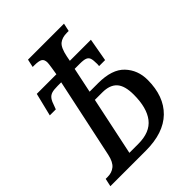

<svg xmlns="http://www.w3.org/2000/svg" viewBox="-207 -821 928 928"><g transform="rotate(-45 257.5 -357.0)"><path d="M7 -41H21Q49 -41 69 -57Q89 -73 98 -114L185 -523H161Q134 -523 120 -518.5Q106 -514 97 -502Q88 -490 79 -462L74 -449H33L62 -567H196L202 -604Q206 -630 206 -637Q206 -658 194 -665.5Q182 -673 151 -673H140L149 -714H395L386 -673H374Q341 -673 322 -657.5Q303 -642 293 -593L288 -567H432L411 -449H370L371 -462Q371 -489 367 -501Q363 -513 351 -518Q339 -523 313 -523H277L250 -394H308Q403 -394 446 -348.5Q489 -303 489 -236Q489 -124 425.5 -62Q362 0 240 0H-2ZM238 -49Q318 -49 354.5 -96Q391 -143 391 -233Q391 -294 366.5 -321Q342 -348 291 -348H240L177 -49Z"/></g></svg>

Font: Noto Serif Cond
Style: Italic
Weight: 400
Width: 3
Italic angle: -12°
Designer: Monotype Design Team
Foundry: Monotype Imaging Inc.
Version: Version 1.001